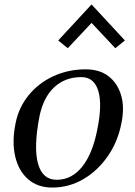

<svg xmlns="http://www.w3.org/2000/svg" viewBox="-20 -829 606 864"><path d="M215 15Q150 15 107 -22Q64 -59 48.5 -124.5Q33 -190 50 -274Q64 -345 108.5 -400Q153 -455 220 -486Q287 -517 366 -517Q427 -517 467.5 -486.5Q508 -456 524.5 -402Q541 -348 527 -278Q511 -192 465 -126Q419 -60 354.5 -22.5Q290 15 215 15ZM235 -20Q303 -20 350 -79Q397 -138 418 -247Q441 -360 422 -421Q403 -482 346 -482Q272 -482 223 -435.5Q174 -389 157 -302Q131 -166 151 -93Q171 -20 235 -20ZM285 -612 242 -647 392 -809 542 -647 499 -612 392 -726Z"/></svg>

Font: Wittgenstein-Italic Regular
Style: Italic
Weight: 400
Italic angle: -11°
Designer: Jörg Drees
Foundry: Jörg Drees
Version: Version 1.000; ttfautohint (v1.8.4.7-5d5b)